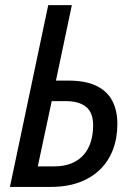

<svg xmlns="http://www.w3.org/2000/svg" viewBox="-20 -734 530 754"><path d="M19 0 169.4 -713.9H262.2L199.7 -417.5H248Q316.4 -417.5 358.9 -396.7Q401.4 -376 421.1 -337.9Q440.9 -299.8 440.9 -247.6Q440.9 -192.4 423.8 -147Q406.7 -101.6 373.5 -68.8Q340.3 -36.1 291.7 -18.1Q243.2 0 180.2 0ZM128.4 -80.6H191.9Q231.4 -80.6 260.3 -92.3Q289.1 -104 308.1 -125.5Q327.1 -147 336.4 -176.5Q345.7 -206.1 345.7 -241.7Q345.7 -292.5 317.6 -314.7Q289.6 -336.9 238.3 -336.9H183.1Z"/></svg>

Font: Open Sans SemiCondensed Medium
Style: Italic
Weight: 500
Width: 4
Italic angle: -12°
Designer: Monotype Design Team
Foundry: Monotype Imaging Inc.
Version: Version 3.000